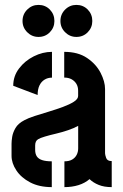

<svg xmlns="http://www.w3.org/2000/svg" viewBox="-20 -775 510 795"><path d="M296.3 -622.1Q269.1 -622.1 249.7 -641.5Q230.2 -660.8 230.2 -688Q230.2 -716 249.7 -735.4Q269.1 -754.7 296.3 -754.7Q324.3 -754.7 343.3 -735.4Q362.2 -716 362.2 -688Q362.2 -660.8 343.3 -641.5Q324.3 -622.1 296.3 -622.1ZM139.4 -622.1Q112.2 -622.1 92.8 -641.5Q73.3 -660.8 73.3 -688Q73.3 -716 92.8 -735.4Q112.2 -754.7 139.4 -754.7Q167.4 -754.7 186.4 -735.4Q205.3 -716 205.3 -688Q205.3 -660.8 186.4 -641.5Q167.4 -622.1 139.4 -622.1ZM194.4 -0.2Q142.3 -0.2 104.9 -19.8Q67.5 -39.4 47.7 -69.5Q27.8 -99.5 27.8 -129.9V-180Q27.8 -191.3 30.5 -208.6Q33.2 -225.9 44.1 -244.9Q55 -263.8 80.9 -277.3Q96.9 -286.1 124.3 -294.9Q151.8 -303.7 182.4 -312.9Q213 -322.1 240.6 -332.3Q268.3 -342.5 285.9 -353.8Q303.5 -365 303.5 -377.8V-399.5Q303.5 -415.8 296.3 -427.8Q289 -439.8 276.3 -446.8Q263.6 -453.8 245.9 -453.8V-560.3Q303.1 -560.3 340.4 -535Q377.8 -509.7 396.4 -473.6Q415 -437.5 415 -406.4V-140.4Q415 -134.4 419.5 -121.2Q424 -108 442.6 -108V-0.2Q411.2 -0.2 388.8 -9.3Q366.4 -18.3 350.7 -33.3Q331.7 -16.8 305 -8.5Q278.3 -0.2 246.7 -0.2V-107Q266.2 -107 278.6 -114.2Q291 -121.4 297.4 -133.7Q303.7 -145.9 303.7 -160.3V-253.9Q286.2 -244.2 261.8 -235.9Q237.4 -227.6 211.6 -221.5Q185.8 -215.5 166 -209.6Q146.3 -203.7 138.2 -198.7Q125.6 -191.7 125.6 -172.6V-153.9Q125.7 -137.7 132.6 -127.3Q139.5 -116.9 154.7 -112Q169.8 -107 194.4 -107ZM135.8 -381.5 34.8 -419.8Q34.8 -460 58.9 -491.5Q82.9 -523.1 119.8 -541.7Q156.8 -560.3 195.2 -560.3V-453.5Q177.9 -453.5 164.5 -445.2Q151 -437 143.4 -421.2Q135.8 -405.4 135.8 -381.5Z"/></svg>

Font: Stick No Bills ExtraLight
Style: Regular
Weight: 200
Designer: Kosala Senevirathne, Siva Puranthara, Lasantha Premarathna, Tharique Azeez
Foundry: mooniak
Version: Version 2.000